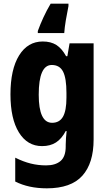

<svg xmlns="http://www.w3.org/2000/svg" viewBox="-20 -786 589 1046"><path d="M353 -753Q345 -714 338.5 -675Q332 -636 330 -606H186V-617Q199 -653 216.5 -691Q234 -729 256 -766H353ZM213 -560Q257 -560 287 -541Q317 -522 340 -480H347L359 -550H490V-26Q490 103 428.5 171.5Q367 240 235 240Q136 240 63 203V73Q107 95 147.5 105Q188 115 231 115Q282 115 310 91Q338 67 338 12V3Q338 -13 339.5 -34Q341 -55 343 -72H338Q316 -30 285 -10Q254 10 209 10Q129 10 83 -64.5Q37 -139 37 -272Q37 -408 84 -484Q131 -560 213 -560ZM262 -432Q191 -432 191 -270Q191 -117 264 -117Q304 -117 323 -150Q342 -183 342 -254V-280Q342 -360 323.5 -396Q305 -432 262 -432Z"/></svg>

Font: Noto Sans Condensed ExtraBold
Style: Regular
Weight: 800
Width: 3
Designer: Monotype Design Team
Foundry: Monotype Imaging Inc.
Version: Version 2.013; ttfautohint (v1.8.4.7-5d5b)